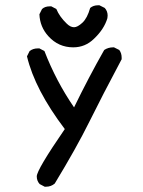

<svg xmlns="http://www.w3.org/2000/svg" viewBox="-20 -575 540 726"><path d="M154 131H149L130 121Q119 109 119 92Q119 67 225 -87Q112 -236 82 -362L92 -382Q105 -392 123 -392H129L148 -382Q192 -268 260 -169Q316 -284 374 -386Q389 -396 408 -396H411L431 -386Q440 -374 440 -357V-351Q366 -212 317.5 -114Q269 -16 187 119Q173 131 154 131ZM257 -396Q201 -396 163 -438Q131 -473 129 -521L139 -541Q150 -551 168 -551H174L193 -541Q205 -512 232 -486Q246 -472 260 -472Q273 -472 291.5 -489Q310 -506 321 -545Q333 -555 350 -555H356L376 -545Q387 -533 387 -516L386 -506Q374 -465 335 -428Q302 -396 257 -396Z"/></svg>

Font: Xiaolai Mono SC
Style: Regular
Weight: 400
Monospace: yes
Designer: LXGW / Nozomi Seto
Version: Version 3.113;September 30, 2024